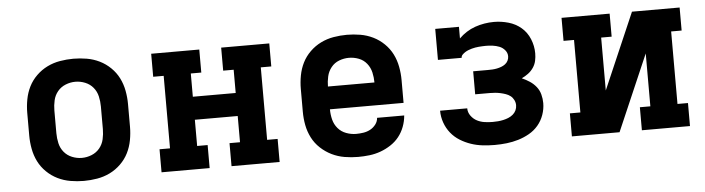

<svg xmlns="http://www.w3.org/2000/svg" viewBox="-39 -679 3079 839"><g transform="rotate(-5 1500.0 -260.0)"><path d="M300 8Q271 8 241.5 3Q212 -2 185.5 -15Q159 -28 137.5 -49Q116 -70 103 -96Q90 -122 84.5 -151.5Q79 -181 79 -210V-310Q79 -339 84.5 -368.5Q90 -398 103 -424Q116 -450 137.5 -471Q159 -492 185.5 -505Q212 -518 241.5 -523Q271 -528 300 -528Q329 -528 358.5 -523Q388 -518 414.5 -505Q441 -492 462.5 -471Q484 -450 497 -424Q510 -398 515.5 -368.5Q521 -339 521 -310V-210Q521 -181 515.5 -151.5Q510 -122 497 -96Q484 -70 462.5 -49Q441 -28 414.5 -15Q388 -2 358.5 3Q329 8 300 8ZM300 -93Q322 -93 343 -101.5Q364 -110 378 -127Q392 -144 397 -166Q402 -188 402 -210V-310Q402 -332 397 -354Q392 -376 378 -393Q364 -410 343 -418.5Q322 -427 300 -427Q278 -427 257 -418.5Q236 -410 222 -393Q208 -376 203 -354Q198 -332 198 -310V-210Q198 -188 203 -166Q208 -144 222 -127Q236 -110 257 -101.5Q278 -93 300 -93Z M641 0V-101H687V-419H641V-520H852V-419H806V-317H994V-419H948V-520H1159V-419H1113V-101H1159V0H948V-101H994V-216H806V-101H852V0Z M1503 8Q1473 8 1443.5 3Q1414 -2 1387.5 -15Q1361 -28 1339 -48.5Q1317 -69 1303.5 -95.5Q1290 -122 1284.5 -151Q1279 -180 1279 -210V-310Q1279 -339 1284.5 -368.5Q1290 -398 1303 -424Q1316 -450 1337.5 -471Q1359 -492 1385.5 -505Q1412 -518 1441.5 -523Q1471 -528 1500 -528Q1529 -528 1558.5 -523Q1588 -518 1614.5 -505Q1641 -492 1662.5 -471Q1684 -450 1697 -424Q1710 -398 1715.5 -368.5Q1721 -339 1721 -310V-210H1398Q1398 -187 1403.5 -165Q1409 -143 1423.5 -126Q1438 -109 1459.5 -101Q1481 -93 1503 -93Q1519 -93 1535 -95.5Q1551 -98 1565 -105.5Q1579 -113 1589 -126Q1599 -139 1600 -155H1719Q1717 -130 1708 -106Q1699 -82 1683.5 -62.5Q1668 -43 1646.5 -29Q1625 -15 1601.5 -6.5Q1578 2 1553 5Q1528 8 1503 8ZM1602 -310Q1602 -332 1597 -354Q1592 -376 1578 -393.5Q1564 -411 1543 -419Q1522 -427 1500 -427Q1478 -427 1457 -419Q1436 -411 1422 -393.5Q1408 -376 1403 -354Q1398 -332 1398 -310Z M2102 8Q2076 8 2049.5 5Q2023 2 1998 -6.5Q1973 -15 1950.5 -29Q1928 -43 1911.5 -63.5Q1895 -84 1886 -109.5Q1877 -135 1877 -162H1996Q1996 -144 2007 -129Q2018 -114 2033.5 -106Q2049 -98 2067 -95.5Q2085 -93 2102 -93Q2114 -93 2125.5 -94Q2137 -95 2148.5 -97.5Q2160 -100 2171 -104.5Q2182 -109 2191 -116.5Q2200 -124 2205 -134.5Q2210 -145 2210 -157Q2210 -169 2204.5 -180Q2199 -191 2190 -198Q2181 -205 2169.5 -209Q2158 -213 2146.5 -215.5Q2135 -218 2123.5 -219Q2112 -220 2100 -220H2036V-321H2100Q2110 -321 2120 -321.5Q2130 -322 2140 -324Q2150 -326 2159.5 -329.5Q2169 -333 2177 -339Q2185 -345 2189.5 -354Q2194 -363 2194 -373Q2194 -388 2184 -400Q2174 -412 2160 -417.5Q2146 -423 2131 -425Q2116 -427 2101 -427Q2093 -427 2085 -426.5Q2077 -426 2069.5 -425.5Q2062 -425 2054 -423.5Q2046 -422 2038.5 -420Q2031 -418 2023.5 -415Q2016 -412 2009.5 -408Q2003 -404 1997 -398Q1991 -392 1991 -384H1887V-520H1991V-469Q2006 -484 2024 -495.5Q2042 -507 2062 -514Q2082 -521 2103 -524.5Q2124 -528 2145 -528Q2177 -528 2208.5 -519Q2240 -510 2264 -489.5Q2288 -469 2300.5 -438.5Q2313 -408 2313 -376Q2313 -359 2309.5 -343Q2306 -327 2296.5 -313Q2287 -299 2273.5 -289Q2260 -279 2245 -272Q2263 -264 2279 -253.5Q2295 -243 2307 -228Q2319 -213 2324 -194Q2329 -175 2329 -156Q2329 -130 2320 -104.5Q2311 -79 2294 -59Q2277 -39 2254 -26Q2231 -13 2206 -5.5Q2181 2 2155 5Q2129 8 2102 8Z M2441 0V-101H2487V-419H2441V-520H2652V-419H2606V-187L2750 -520H2959V-419H2913V-101H2959V0H2748V-101H2794V-333L2650 0Z"/></g></svg>

Font: Iosevka Etoile
Style: Bold
Weight: 700
Designer: Belleve Invis
Foundry: Belleve Invis
Version: Version 28.1.0; ttfautohint (v1.8.4)